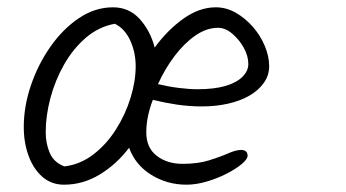

<svg xmlns="http://www.w3.org/2000/svg" viewBox="-20 -522 946 525"><path d="M570 -502Q599 -502 625 -487Q651 -472 671.5 -448.5Q692 -425 704 -396.5Q716 -368 716 -341Q716 -316 701.5 -295.5Q687 -275 662 -260.5Q637 -246 603.5 -238.5Q570 -231 532 -231Q497 -231 463.5 -236Q430 -241 398 -249Q390 -229 385 -206Q380 -183 380 -160Q380 -118 408.5 -96Q437 -74 479 -74Q521 -74 551.5 -83.5Q582 -93 603.5 -102.5Q625 -112 639 -112Q648 -112 652.5 -108Q657 -104 657 -96Q657 -87 641 -73.5Q625 -60 599.5 -47Q574 -34 545 -25.5Q516 -17 490 -17Q437 -17 393.5 -44Q350 -71 333 -118Q299 -73 253 -45Q207 -17 155 -17Q121 -17 96.5 -38Q72 -59 58.5 -95Q45 -131 45 -175Q45 -231 64.5 -288.5Q84 -346 118 -394.5Q152 -443 196 -472.5Q240 -502 289 -502Q333 -502 362 -470Q391 -438 403 -392Q438 -440 481.5 -471Q525 -502 570 -502ZM294 -457Q250 -449 215 -419Q180 -389 155.5 -346Q131 -303 118 -254.5Q105 -206 105 -160Q105 -130 116 -104Q127 -78 156 -67Q199 -72 235 -99.5Q271 -127 297 -168Q323 -209 337 -254.5Q351 -300 351 -341Q351 -379 336 -411.5Q321 -444 294 -457ZM576 -446Q545 -446 514.5 -425Q484 -404 457.5 -369Q431 -334 412 -292Q441 -285 469.5 -281.5Q498 -278 520 -278Q566 -278 596.5 -287Q627 -296 643 -312Q659 -328 659 -347Q659 -369 646.5 -391.5Q634 -414 615 -430Q596 -446 576 -446Z"/></svg>

Font: Kalam Variable Light
Style: Regular
Weight: 300
Designer: Lipi Raval, Jonny Pinhorn
Foundry: Indian Type Foundry
Version: Version 3.000